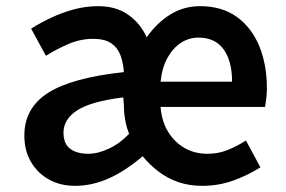

<svg xmlns="http://www.w3.org/2000/svg" viewBox="-20 -589 927 623"><path d="M224 14Q175 14 138 -7Q101 -28 80 -64.5Q59 -101 59 -149Q59 -239 136.5 -288Q214 -337 382 -355Q380 -385 371 -409.5Q362 -434 341 -448.5Q320 -463 282 -463Q242 -463 204 -447Q166 -431 129 -408L81 -496Q111 -515 146 -531.5Q181 -548 219.5 -558.5Q258 -569 299 -569Q356 -569 395.5 -541.5Q435 -514 456 -468Q490 -516 533.5 -542.5Q577 -569 629 -569Q700 -569 748 -534.5Q796 -500 821 -440Q846 -380 846 -302Q846 -284 844 -268.5Q842 -253 840 -242H501Q505 -194 526 -160.5Q547 -127 579.5 -108.5Q612 -90 653 -90Q688 -90 718 -102Q748 -114 778 -133L825 -46Q784 -20 736.5 -3Q689 14 636 14Q593 14 557.5 1.5Q522 -11 493.5 -33Q465 -55 443 -82Q385 -33 331.5 -9.5Q278 14 224 14ZM266 -90Q298 -90 334 -107Q370 -124 399 -155Q391 -174 386.5 -198.5Q382 -223 382 -247L380 -273Q275 -260 230.5 -231Q186 -202 186 -159Q186 -122 208 -106Q230 -90 266 -90ZM501 -324H733Q733 -391 705.5 -429Q678 -467 624 -467Q593 -467 567 -450Q541 -433 523.5 -401.5Q506 -370 501 -324Z"/></svg>

Font: Noto Sans HK SemiBold
Style: Regular
Weight: 600
Version: Version 2.004-H2;hotconv 1.0.118;makeotfexe 2.5.65603